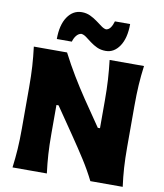

<svg xmlns="http://www.w3.org/2000/svg" viewBox="-111 -1177 1080 1267"><g transform="rotate(10 429.0 -544.0)"><path d="M60.5 0Q68.8 -64.9 72.8 -125.7Q76.7 -186.5 76.7 -263.2V-538.6Q76.7 -617.7 72.8 -680.4Q68.8 -743.2 60.5 -809.6H283.2Q323.7 -731.4 364 -664.6Q404.3 -597.7 450.2 -529.3L569.3 -355H584V-538.6Q584 -617.7 580.1 -680.4Q576.2 -743.2 568.4 -809.6H798.8Q790 -743.2 786.1 -680.4Q782.2 -617.7 782.2 -538.6V-263.2Q782.2 -186.5 786.1 -125.7Q790 -64.9 798.8 0H582Q548.8 -66.9 506.8 -132.8Q464.8 -198.7 409.7 -279.3L288.6 -456.1H274.4V-263.2Q274.4 -186.5 278.3 -125.7Q282.2 -64.9 290.5 0ZM531.7 -863.8Q499 -863.8 473.1 -875.7Q447.3 -887.7 426.5 -903.8Q405.8 -919.9 388.4 -932.6Q371.1 -945.3 355 -946.8Q336.9 -944.3 323 -927.7Q309.1 -911.1 301.8 -885.3H201.2Q201.2 -980 238 -1034.2Q274.9 -1088.4 334 -1088.4Q364.7 -1088.4 390.6 -1076.2Q416.5 -1064 438.2 -1047.9Q460 -1031.7 477.8 -1018.8Q495.6 -1005.9 510.3 -1004.4Q527.8 -1006.8 539.6 -1023.7Q551.3 -1040.5 558.6 -1066.4H660.6Q660.6 -972.2 624.3 -918Q587.9 -863.8 531.7 -863.8Z"/></g></svg>

Font: Pinar-DS3-FD ExtraBold
Style: Regular
Weight: 800
Designer: Amin Abedi
Version: Version 3.000